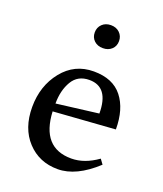

<svg xmlns="http://www.w3.org/2000/svg" viewBox="-125 -727 700 825"><g transform="rotate(20 225.0 -314.0)"><path d="M275 -47Q335 -47 395 -90L411 -68Q320 16 235.5 16Q151 16 96.5 -42.5Q42 -101 42 -198Q42 -295 97 -363.5Q152 -432 239.5 -432Q327 -432 370 -377.5Q413 -323 413 -230L131 -210Q139 -47 275 -47ZM234 -391Q181 -391 156 -348.5Q131 -306 131 -246L323 -270Q323 -391 234 -391ZM200.5 -553.5Q185 -568 185 -591Q185 -614 200.5 -629Q216 -644 240.5 -644Q265 -644 280.5 -629Q296 -614 296 -591Q296 -568 280.5 -553.5Q265 -539 240.5 -539Q216 -539 200.5 -553.5Z"/></g></svg>

Font: Buenard
Style: Regular
Weight: 400
Designer: Gustavo Ibarra
Foundry: FontFuror
Version: Version 1.001 2011